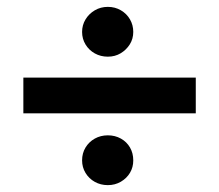

<svg xmlns="http://www.w3.org/2000/svg" viewBox="-20 -540 637 559"><path d="M48 -210V-314H550V-210ZM219 -73Q219 -94 229 -110.5Q239 -127 256 -136.5Q273 -146 294 -146Q315 -146 332 -136.5Q349 -127 358.5 -110.5Q368 -94 368 -73Q368 -53 358.5 -37Q349 -21 332 -11Q315 -1 294 -1Q273 -1 256 -10.5Q239 -20 229 -36.5Q219 -53 219 -73ZM219 -447Q219 -467 229 -483.5Q239 -500 256 -510Q273 -520 294 -520Q315 -520 332 -510Q349 -500 358.5 -483.5Q368 -467 368 -447Q368 -427 358 -411Q348 -395 331.5 -385Q315 -375 294 -375Q273 -375 256 -384.5Q239 -394 229 -410.5Q219 -427 219 -447Z"/></svg>

Font: Our Lexend Medium
Style: Regular
Weight: 500
Designer: Bonnie Shaver-Troup, Thomas Jockin
Foundry: Lexend
Version: Version 1.007